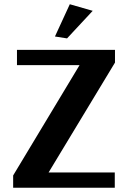

<svg xmlns="http://www.w3.org/2000/svg" viewBox="-20 -885 607 905"><path d="M296 -704 239 -713 309 -865 417 -834ZM42 0V-58L355 -578H60V-650H522V-590L209 -72H521V0Z"/></svg>

Font: Arsenal SC
Style: Bold
Weight: 700
Designer: Andrij Shevchenko
Foundry: Stairsfor
Version: Version 2.001; ttfautohint (v1.8.4.7-5d5b)